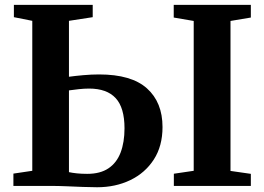

<svg xmlns="http://www.w3.org/2000/svg" viewBox="-20 -763 1084 788"><path d="M378.5 5.5Q352 5.5 320 4.2Q288 3 253.8 1.5Q219.5 0 184.5 0H35V-50.5L112.5 -62V-677.5L37 -692.5V-743H360.5V-692.5L263 -677.5V-448Q288.5 -451.5 322 -454.5Q355.5 -457.5 386.5 -457.5Q519.5 -457.5 583.2 -400.2Q647 -343 647 -241.5Q647 -163.5 611.2 -108.2Q575.5 -53 514.8 -23.8Q454 5.5 378.5 5.5ZM338 -49.5Q391.5 -49.5 425.2 -72.2Q459 -95 475 -137Q491 -179 491 -236.5Q491 -321 454.8 -360.2Q418.5 -399.5 345.5 -399.5Q326 -399.5 303 -397Q280 -394.5 263 -392V-56.5Q276.5 -53.5 295.5 -51.5Q314.5 -49.5 338 -49.5ZM775 -62V-677L693 -691V-743H1009.5V-691L926 -677V-61.5L1009.5 -49.5V0H693.5V-50Z"/></svg>

Font: Merriweather 48pt
Style: Bold
Weight: 700
Version: Version 2.100